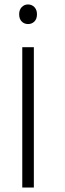

<svg xmlns="http://www.w3.org/2000/svg" viewBox="-20 -842 292 862"><path d="M132 -630V0H80V-630ZM66 -778Q66 -798 77.5 -810Q89 -822 106 -822Q123 -822 134.5 -810Q146 -798 146 -778Q146 -757 134.5 -745.5Q123 -734 106 -734Q89 -734 77.5 -745.5Q66 -757 66 -778Z"/></svg>

Font: Mukta Mahee ExtraLight
Style: Regular
Weight: 275
Designer: Shuchita Grover, Noopur Datye, Girish Dalvi, Yashodeep Gholap
Foundry: Ek Type
Version: Version 2.538;PS 1.000;hotconv 16.6.51;makeotf.lib2.5.65220;